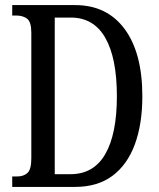

<svg xmlns="http://www.w3.org/2000/svg" viewBox="-20 -734 624 754"><path d="M28 0V-41H47Q73 -41 88 -55Q103 -69 103 -112V-605Q103 -648 86.5 -660.5Q70 -673 44 -673H28V-714H275Q400 -714 469.5 -620Q539 -526 539 -356Q539 -247 509.5 -167Q480 -87 421.5 -43.5Q363 0 275 0ZM257 -50Q348 -50 393.5 -129Q439 -208 439 -356Q439 -506 393.5 -585.5Q348 -665 258 -665H195V-50Z"/></svg>

Font: Noto Serif Thai ExtraCondensed
Style: Regular
Weight: 400
Width: 2
Designer: Monotype Design Team
Foundry: Monotype Imaging Inc.
Version: Version 2.002; ttfautohint (v1.8.4.7-5d5b)